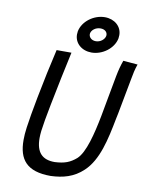

<svg xmlns="http://www.w3.org/2000/svg" viewBox="-93 -912 764 984"><g transform="rotate(10 289.5 -420.0)"><path d="M311.5 -750.5C314.9 -767.6 335 -784.2 360.4 -784.2C383.3 -784.2 396 -771 396 -755.9C396 -753.9 396 -752.4 395.5 -750.5C392.1 -733.4 372.1 -715.3 347.2 -715.3C324.7 -715.3 311 -730 311 -745.6C311 -747.1 311 -749 311.5 -750.5ZM248 -749.5C247.1 -743.7 246.6 -738.3 246.6 -732.9C246.6 -687 285.2 -654.3 335.4 -654.3C391.6 -654.3 448.7 -695.3 459.5 -749.5C460.4 -755.4 460.9 -761.2 460.9 -766.6C460.9 -812 422.9 -844.7 372.6 -844.7C316.4 -844.7 258.8 -803.7 248 -749.5ZM503.9 -641.1C493.2 -610.8 488.3 -591.8 481.4 -557.1C465.3 -474.1 453.6 -402.8 441.9 -342.8C423.3 -246.6 398.4 -146 358.9 -109.9C327.1 -82.5 299.3 -71.3 247.1 -68.8C182.6 -68.8 149.9 -101.6 149.9 -177.2C149.9 -188.5 150.9 -201.2 152.3 -214.4C155.8 -243.7 165 -295.4 176.8 -355.5C194.3 -445.8 217.3 -555.2 234.9 -635.7H157.7C139.6 -558.6 119.6 -464.4 103.5 -380.4C90.8 -314.5 80.6 -254.9 75.7 -218.3C72.3 -194.3 70.8 -172.9 70.8 -152.3C70.8 -51.8 114.3 4.9 239.3 4.9C302.7 2.4 358.4 -11.7 407.2 -58.1C474.1 -121.1 497.1 -229.5 519 -342.8L524.9 -371.1C535.6 -425.3 546.4 -487.3 560.1 -558.1C564.9 -584.5 568.8 -605.5 579.1 -634.8Z"/></g></svg>

Font: Fantasque Sans Mono
Style: RegItalic
Weight: 400
Italic angle: -11°
Monospace: yes
Designer: Jany Belluz
Version: Version 1.6.3